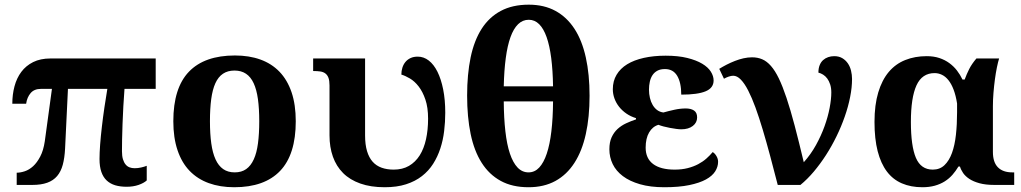

<svg xmlns="http://www.w3.org/2000/svg" viewBox="-20 -784 4330 814"><path d="M640.1 -407.2H507.8Q504.9 -371.6 502.9 -333Q501 -294.4 499.5 -258.5Q498 -222.7 497.6 -192.4Q497.1 -162.1 497.1 -143.1Q497.1 -122.6 501.2 -108.9Q505.4 -95.2 512.5 -86.7Q519.5 -78.1 529.3 -74.5Q539.1 -70.8 550.8 -70.8Q564.9 -70.8 578.6 -74Q592.3 -77.1 602.1 -81.1V-19Q589.8 -7.8 567.4 0Q544.9 7.8 517.1 7.8Q489.7 7.8 468.5 1.5Q447.3 -4.9 432.4 -18.8Q417.5 -32.7 409.7 -55.2Q401.9 -77.6 401.9 -109.9Q401.9 -135.3 404.5 -170.9Q407.2 -206.5 411.9 -246.6Q416.5 -286.6 422.6 -328.1Q428.7 -369.6 435.1 -407.2H268.1L255.9 -153.8Q253.9 -114.3 246.1 -85.4Q238.3 -56.6 222.2 -37.6Q206.1 -18.6 180.2 -9.3Q154.3 0 117.2 0H50.8V-51.8Q66.4 -51.8 85 -57.9Q103.5 -64 120.4 -79.3Q137.2 -94.7 150.6 -120.4Q164.1 -146 169.9 -185.1L200.2 -407.2H153.8Q125 -407.2 109.9 -389.4Q94.7 -371.6 90.8 -344.2H32.2Q32.2 -383.3 41.5 -418.2Q50.8 -453.1 70.3 -479.2Q89.8 -505.4 120.6 -520.8Q151.4 -536.1 193.8 -536.1H640.1Z M1233.9 -270Q1233.9 -128.9 1167.7 -59.6Q1101.6 9.8 973.1 9.8Q913.1 9.8 865.2 -7.6Q817.4 -24.9 783.9 -59.6Q750.5 -94.2 732.7 -147Q714.8 -199.7 714.8 -270Q714.8 -411.1 781 -480Q847.2 -548.8 976.1 -548.8Q1036.1 -548.8 1083.7 -531.7Q1131.3 -514.6 1164.8 -480Q1198.2 -445.3 1216.1 -392.8Q1233.9 -340.3 1233.9 -270ZM870.1 -270Q870.1 -216.8 875.7 -176.3Q881.3 -135.7 893.8 -108.4Q906.2 -81.1 926.3 -67.1Q946.3 -53.2 975.1 -53.2Q1003.9 -53.2 1023.7 -67.1Q1043.5 -81.1 1055.9 -108.4Q1068.4 -135.7 1073.7 -176.3Q1079.1 -216.8 1079.1 -270Q1079.1 -323.7 1073.5 -364Q1067.9 -404.3 1055.4 -431.2Q1043 -458 1022.9 -471.4Q1002.9 -484.9 974.1 -484.9Q945.3 -484.9 925.3 -471.4Q905.3 -458 893.1 -431.2Q880.9 -404.3 875.5 -364Q870.1 -323.7 870.1 -270Z M1610.8 9.8Q1551.8 9.8 1507.6 -5.9Q1463.4 -21.5 1434.6 -50.3Q1405.8 -79.1 1391.4 -119.6Q1377 -160.2 1377 -210V-421.9Q1377 -441.9 1372.6 -453.9Q1368.2 -465.8 1359.6 -472.4Q1351.1 -479 1338.1 -481Q1325.2 -482.9 1307.6 -482.9V-536.1H1527.8V-210Q1527.8 -170.9 1536.1 -143.3Q1544.4 -115.7 1559.8 -98.4Q1575.2 -81.1 1597.9 -73Q1620.6 -64.9 1648.9 -64.9Q1686.5 -64.9 1713.9 -80.8Q1741.2 -96.7 1759.3 -125.2Q1777.3 -153.8 1786.1 -193.6Q1794.9 -233.4 1794.9 -280.8Q1794.9 -328.6 1783.4 -362.1Q1772 -395.5 1754.9 -417.5Q1737.8 -439.5 1718 -451.2Q1698.2 -462.9 1681.6 -467.8Q1681.6 -483.4 1686 -497.3Q1690.4 -511.2 1699 -521.5Q1707.5 -531.7 1720.5 -537.8Q1733.4 -543.9 1751 -543.9Q1776.4 -543.9 1797.9 -527.3Q1819.3 -510.7 1834.7 -479.7Q1850.1 -448.7 1858.9 -404.8Q1867.7 -360.8 1867.7 -306.2Q1867.7 -267.1 1863 -228.5Q1858.4 -189.9 1846.9 -154.8Q1835.4 -119.6 1816.4 -89.6Q1797.4 -59.6 1768.8 -37.4Q1740.2 -15.1 1701.4 -2.7Q1662.6 9.8 1610.8 9.8Z M2479.5 -377.9Q2479.5 -287.6 2463.6 -215.8Q2447.8 -144 2415.5 -93.8Q2383.3 -43.5 2334.7 -16.8Q2286.1 9.8 2220.7 9.8Q2151.9 9.8 2102.8 -17.1Q2053.7 -43.9 2022 -94Q1990.2 -144 1975.3 -216.1Q1960.4 -288.1 1960.4 -378.9Q1960.4 -469.2 1975.3 -540.8Q1990.2 -612.3 2022 -661.9Q2053.7 -711.4 2103.3 -737.8Q2152.8 -764.2 2221.7 -764.2Q2286.6 -764.2 2335 -737.8Q2383.3 -711.4 2415.5 -661.9Q2447.8 -612.3 2463.6 -540.5Q2479.5 -468.8 2479.5 -377.9ZM2220.7 -53.2Q2247.1 -53.2 2266.1 -73.7Q2285.2 -94.2 2298.1 -132.8Q2311 -171.4 2317.6 -227.3Q2324.2 -283.2 2324.7 -354H2115.7Q2116.2 -283.2 2122.6 -227.3Q2128.9 -171.4 2141.8 -132.8Q2154.8 -94.2 2174.3 -73.7Q2193.8 -53.2 2220.7 -53.2ZM2221.7 -700.2Q2195.8 -700.2 2176.5 -681.4Q2157.2 -662.6 2144.3 -626.7Q2131.3 -590.8 2124.3 -538.1Q2117.2 -485.4 2115.7 -418H2324.7Q2323.7 -485.4 2316.9 -538.1Q2310.1 -590.8 2297.4 -626.7Q2284.7 -662.6 2265.9 -681.4Q2247.1 -700.2 2221.7 -700.2Z M2731.4 -403.8Q2731.4 -385.7 2735.4 -368.9Q2739.3 -352.1 2747.1 -338.9Q2754.9 -325.7 2766.1 -317.4Q2777.3 -309.1 2792.5 -307.1Q2813.5 -313 2838.6 -318.6Q2863.8 -324.2 2887.2 -324.2Q2909.2 -324.2 2922.4 -315.4Q2935.5 -306.6 2935.5 -286.1Q2935.5 -264.2 2917.2 -250Q2898.9 -235.8 2868.2 -235.8Q2859.9 -235.8 2846.9 -237.5Q2834 -239.3 2819.8 -241.9Q2805.7 -244.6 2792.7 -248Q2779.8 -251.5 2771.5 -254.9Q2746.6 -247.6 2731.9 -222.4Q2717.3 -197.3 2717.3 -158.2Q2717.3 -112.3 2749 -88.6Q2780.8 -64.9 2840.3 -64.9Q2871.1 -64.9 2895.8 -71.3Q2920.4 -77.6 2940.2 -88.1Q2960 -98.6 2975.1 -112.1Q2990.2 -125.5 3001.5 -139.2Q3010.3 -134.3 3017.3 -122.6Q3024.4 -110.8 3024.4 -98.1Q3024.4 -77.1 3012.2 -57.6Q3000 -38.1 2972.9 -23.2Q2945.8 -8.3 2902.3 0.7Q2858.9 9.8 2796.4 9.8Q2737.3 9.8 2693.4 -2.9Q2649.4 -15.6 2620.6 -37.4Q2591.8 -59.1 2577.6 -88.4Q2563.5 -117.7 2563.5 -150.9Q2563.5 -181.2 2573 -201.9Q2582.5 -222.7 2598.1 -237.1Q2613.8 -251.5 2634 -261Q2654.3 -270.5 2676.3 -277.8V-283.2Q2653.8 -290 2635.7 -302.5Q2617.7 -314.9 2604.7 -331.3Q2591.8 -347.7 2585 -366.7Q2578.1 -385.7 2578.1 -405.8Q2578.1 -440.4 2594 -467Q2609.9 -493.7 2638.9 -511.5Q2668 -529.3 2709.5 -538.6Q2751 -547.9 2802.2 -547.9Q2855.5 -547.9 2893.8 -538.3Q2932.1 -528.8 2957 -513.9Q2981.9 -499 2993.7 -480.2Q3005.4 -461.4 3005.4 -442.9Q3005.4 -411.1 2971.7 -397Q2938 -382.8 2868.2 -382.8Q2868.2 -433.6 2851.1 -462.4Q2834 -491.2 2799.3 -491.2Q2779.8 -491.2 2766.8 -484.1Q2753.9 -477.1 2746.1 -465.1Q2738.3 -453.1 2734.9 -437.3Q2731.4 -421.4 2731.4 -403.8Z M3592.3 -449.2Q3592.3 -413.1 3584.2 -372.6Q3576.2 -332 3561.5 -290Q3546.9 -248 3526.6 -206.3Q3506.3 -164.6 3481.9 -126.7Q3457.5 -88.9 3430.2 -56.4Q3402.8 -23.9 3373.5 0H3277.3Q3260.7 -64.5 3244.9 -123.8Q3229 -183.1 3213.6 -234.6Q3198.2 -286.1 3182.9 -328.1Q3167.5 -370.1 3152.1 -400.1Q3136.7 -430.2 3120.8 -446.5Q3105 -462.9 3088.4 -462.9Q3080.1 -462.9 3069.3 -459.2Q3058.6 -455.6 3049.3 -450.2L3029.3 -492.2Q3043.5 -501 3060.5 -509.8Q3077.6 -518.6 3095.7 -525.6Q3113.8 -532.7 3132.3 -536.9Q3150.9 -541 3168.5 -541Q3191.9 -541 3211.4 -532.7Q3231 -524.4 3248.5 -504.4Q3266.1 -484.4 3282 -451.4Q3297.9 -418.5 3314.5 -368.9Q3331.1 -319.3 3348.9 -252Q3366.7 -184.6 3387.7 -96.2Q3417.5 -129.4 3439.5 -169.2Q3461.4 -209 3475.8 -249Q3490.2 -289.1 3497.3 -326.4Q3504.4 -363.8 3504.4 -392.1Q3504.4 -411.6 3499.5 -426.3Q3494.6 -440.9 3487.1 -451.2Q3479.5 -461.4 3469.7 -467.5Q3460 -473.6 3449.7 -476.1Q3449.7 -494.6 3455.1 -507.8Q3460.4 -521 3469.7 -529.3Q3479 -537.6 3491 -541.7Q3502.9 -545.9 3516.6 -545.9Q3536.6 -545.9 3551 -537.4Q3565.4 -528.8 3574.7 -515.1Q3584 -501.5 3588.1 -484.1Q3592.3 -466.8 3592.3 -449.2Z M4195.8 0Q4158.7 0 4132.8 -7.1Q4106.9 -14.2 4089.8 -25.4Q4072.8 -36.6 4063.2 -50.5Q4053.7 -64.5 4049.8 -78.1H4043.5Q4032.2 -59.1 4018.1 -43Q4003.9 -26.9 3985.4 -15.1Q3966.8 -3.4 3943.4 3.2Q3919.9 9.8 3890.6 9.8Q3841.8 9.8 3803.7 -6.6Q3765.6 -22.9 3740 -56.9Q3714.4 -90.8 3700.9 -143.1Q3687.5 -195.3 3687.5 -267.1Q3687.5 -339.4 3703.4 -392.1Q3719.2 -444.8 3748 -479Q3776.9 -513.2 3817.9 -529.5Q3858.9 -545.9 3908.7 -545.9Q3938.5 -545.9 3962.2 -538.1Q3985.8 -530.3 4004.6 -516.6Q4023.4 -502.9 4037.1 -485.1Q4050.8 -467.3 4060.5 -446.8H4069.8Q4078.1 -469.7 4089.1 -491.5Q4100.1 -513.2 4119.6 -536.1H4215.8Q4211.4 -522 4206.5 -498.5Q4201.7 -475.1 4198 -447.5Q4194.3 -419.9 4191.9 -390.4Q4189.5 -360.8 4189.5 -334V-140.1Q4189.5 -96.2 4210.7 -74.7Q4231.9 -53.2 4271.5 -53.2H4279.8V0ZM3934.6 -64.9Q3964.4 -64.9 3984.1 -83.7Q4003.9 -102.5 4015.9 -135.3Q4027.8 -168 4032.7 -212.4Q4037.6 -256.8 4037.6 -308.1V-345.2Q4032.2 -379.4 4022.9 -403.8Q4013.7 -428.2 4001.2 -443.8Q3988.8 -459.5 3973.6 -466.8Q3958.5 -474.1 3942.4 -474.1Q3889.2 -474.1 3865.5 -422.1Q3841.8 -370.1 3841.8 -267.1Q3841.8 -165 3863 -115Q3884.3 -64.9 3934.6 -64.9Z"/></svg>

Font: Droids
Style: b
Weight: 700
Foundry: Ascender Corporation
Version: Version 1.00 build 113